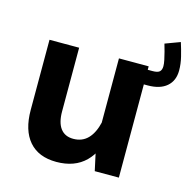

<svg xmlns="http://www.w3.org/2000/svg" viewBox="-101 -781 887 888"><g transform="rotate(15 342.0 -337.5)"><path d="M657.6 -679.9 586.1 -653.3Q591.2 -636.4 596.3 -617Q601.4 -597.5 605 -580.1Q608.6 -562.7 608.6 -551.2Q608.6 -533.2 599.4 -524.7Q590.2 -516.3 565.9 -516.3H476.7V-446.4H561.1Q620 -446.4 652 -473.9Q684 -501.4 684 -550.7Q684 -582.2 675.8 -615.6Q667.6 -648.9 657.6 -679.9ZM542.9 -532.8H400.6V-123.5L427.5 0H542.9ZM68.1 -197.3Q68.1 -100 113.3 -47.7Q158.6 4.7 244.1 4.7Q331.4 4.7 383 -46.2Q434.6 -97.1 457.1 -204.8L401.3 -227.7Q388.9 -174.4 361.9 -146.6Q334.8 -118.7 292.2 -118.7Q251.9 -118.7 230.9 -146.7Q210 -174.6 210 -227.6V-532.8H68.1Z"/></g></svg>

Font: Estedad VF
Style: Regular
Weight: 100
Designer: Amin Abedi
Version: Version 7.3